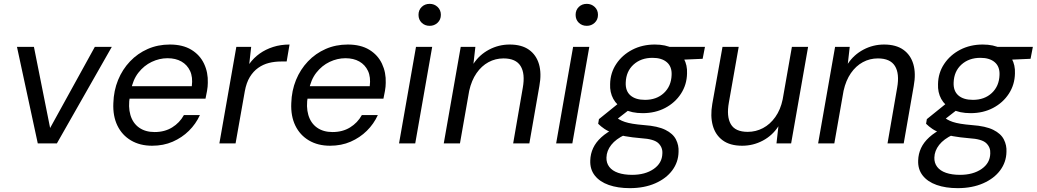

<svg xmlns="http://www.w3.org/2000/svg" viewBox="-20 -744 5378 996"><path d="M176 0 68 -501H156L240 -80L472 -501H560L275 0Z M769 12Q706 12 659.5 -15.5Q613 -43 589 -92.5Q565 -142 568 -209Q570 -274 592.5 -329Q615 -384 654.5 -425.5Q694 -467 746.5 -490Q799 -513 861 -513Q928 -513 972.5 -486Q1017 -459 1038.5 -413.5Q1060 -368 1058 -314Q1058 -295 1054 -272.5Q1050 -250 1046 -232H633L644 -297H975Q981 -344 966 -376Q951 -408 921 -425Q891 -442 849 -442Q807 -442 767 -423Q727 -404 698 -367Q669 -330 659 -274L654 -246Q644 -190 656.5 -147.5Q669 -105 701.5 -82Q734 -59 782 -59Q834 -59 873 -83Q912 -107 934 -147H1017Q996 -101 960 -65.5Q924 -30 876 -9Q828 12 769 12Z M1118 0 1206 -501H1283L1273 -412Q1296 -444 1327 -466Q1358 -488 1397 -500.5Q1436 -513 1482 -513L1467 -425H1439Q1405 -425 1375 -417.5Q1345 -410 1319.5 -392Q1294 -374 1276 -344.5Q1258 -315 1250 -271L1202 0Z M1692 12Q1629 12 1582.5 -15.5Q1536 -43 1512 -92.5Q1488 -142 1491 -209Q1493 -274 1515.5 -329Q1538 -384 1577.5 -425.5Q1617 -467 1669.5 -490Q1722 -513 1784 -513Q1851 -513 1895.5 -486Q1940 -459 1961.5 -413.5Q1983 -368 1981 -314Q1981 -295 1977 -272.5Q1973 -250 1969 -232H1556L1567 -297H1898Q1904 -344 1889 -376Q1874 -408 1844 -425Q1814 -442 1772 -442Q1730 -442 1690 -423Q1650 -404 1621 -367Q1592 -330 1582 -274L1577 -246Q1567 -190 1579.5 -147.5Q1592 -105 1624.5 -82Q1657 -59 1705 -59Q1757 -59 1796 -83Q1835 -107 1857 -147H1940Q1919 -101 1883 -65.5Q1847 -30 1799 -9Q1751 12 1692 12Z M2050 0 2138 -501H2222L2134 0ZM2209 -610Q2184 -610 2167.5 -626Q2151 -642 2151 -667Q2151 -692 2167.5 -708Q2184 -724 2209 -724Q2233 -724 2250 -708Q2267 -692 2267 -667Q2267 -642 2250 -626Q2233 -610 2209 -610Z M2282 0 2370 -501H2446L2436 -413Q2467 -460 2517 -486.5Q2567 -513 2624 -513Q2686 -513 2724 -486Q2762 -459 2776 -411Q2790 -363 2778 -298L2726 0H2642L2692 -289Q2705 -362 2680.5 -401.5Q2656 -441 2592 -441Q2550 -441 2514 -421.5Q2478 -402 2452 -364.5Q2426 -327 2414 -273L2366 0Z M2865 0 2953 -501H3037L2949 0ZM3024 -610Q2999 -610 2982.5 -626Q2966 -642 2966 -667Q2966 -692 2982.5 -708Q2999 -724 3024 -724Q3048 -724 3065 -708Q3082 -692 3082 -667Q3082 -642 3065 -626Q3048 -610 3024 -610Z M3247 232Q3185 232 3138 215.5Q3091 199 3065.5 166.5Q3040 134 3042 88Q3043 54 3057 24Q3071 -6 3099.5 -32Q3128 -58 3171 -79L3222 -45Q3175 -23 3151 7.5Q3127 38 3126 73Q3125 101 3140.5 121.5Q3156 142 3186.5 152.5Q3217 163 3259 163Q3327 163 3371 132.5Q3415 102 3416 52Q3418 21 3395.5 -1Q3373 -23 3306 -27Q3258 -31 3222.5 -37.5Q3187 -44 3160.5 -53.5Q3134 -63 3115.5 -75.5Q3097 -88 3083 -102L3087 -126L3196 -214L3261 -188L3148 -100L3167 -142Q3180 -132 3192.5 -124.5Q3205 -117 3221.5 -111.5Q3238 -106 3262 -102Q3286 -98 3322 -95Q3392 -90 3431.5 -70.5Q3471 -51 3486.5 -20.5Q3502 10 3500 44Q3499 97 3467.5 139.5Q3436 182 3379 207Q3322 232 3247 232ZM3314 -157Q3257 -157 3218.5 -177Q3180 -197 3161.5 -231Q3143 -265 3145 -308Q3146 -366 3177 -412.5Q3208 -459 3260 -486Q3312 -513 3377 -513Q3433 -513 3471 -493Q3509 -473 3527.5 -439.5Q3546 -406 3544 -363Q3543 -305 3512.5 -258Q3482 -211 3430.5 -184Q3379 -157 3314 -157ZM3326 -226Q3386 -226 3424 -261.5Q3462 -297 3464 -355Q3466 -398 3439.5 -421Q3413 -444 3365 -444Q3305 -444 3266.5 -409Q3228 -374 3226 -316Q3224 -272 3250.5 -249Q3277 -226 3326 -226ZM3444 -431 3431 -501H3637L3625 -439Z M3830 12Q3767 12 3729 -16Q3691 -44 3677.5 -93Q3664 -142 3675 -205L3728 -501H3812L3761 -212Q3748 -140 3771 -100Q3794 -60 3859 -60Q3901 -60 3938 -79.5Q3975 -99 4002 -137Q4029 -175 4040 -228L4088 -501H4172L4084 0H4008L4018 -89Q3987 -41 3937 -14.5Q3887 12 3830 12Z M4224 0 4312 -501H4388L4378 -413Q4409 -460 4459 -486.5Q4509 -513 4566 -513Q4628 -513 4666 -486Q4704 -459 4718 -411Q4732 -363 4720 -298L4668 0H4584L4634 -289Q4647 -362 4622.5 -401.5Q4598 -441 4534 -441Q4492 -441 4456 -421.5Q4420 -402 4394 -364.5Q4368 -327 4356 -273L4308 0Z M4948 232Q4886 232 4839 215.5Q4792 199 4766.5 166.5Q4741 134 4743 88Q4744 54 4758 24Q4772 -6 4800.5 -32Q4829 -58 4872 -79L4923 -45Q4876 -23 4852 7.5Q4828 38 4827 73Q4826 101 4841.5 121.5Q4857 142 4887.5 152.5Q4918 163 4960 163Q5028 163 5072 132.5Q5116 102 5117 52Q5119 21 5096.5 -1Q5074 -23 5007 -27Q4959 -31 4923.5 -37.5Q4888 -44 4861.5 -53.5Q4835 -63 4816.5 -75.5Q4798 -88 4784 -102L4788 -126L4897 -214L4962 -188L4849 -100L4868 -142Q4881 -132 4893.5 -124.5Q4906 -117 4922.5 -111.5Q4939 -106 4963 -102Q4987 -98 5023 -95Q5093 -90 5132.5 -70.5Q5172 -51 5187.5 -20.5Q5203 10 5201 44Q5200 97 5168.5 139.5Q5137 182 5080 207Q5023 232 4948 232ZM5015 -157Q4958 -157 4919.5 -177Q4881 -197 4862.5 -231Q4844 -265 4846 -308Q4847 -366 4878 -412.5Q4909 -459 4961 -486Q5013 -513 5078 -513Q5134 -513 5172 -493Q5210 -473 5228.5 -439.5Q5247 -406 5245 -363Q5244 -305 5213.5 -258Q5183 -211 5131.5 -184Q5080 -157 5015 -157ZM5027 -226Q5087 -226 5125 -261.5Q5163 -297 5165 -355Q5167 -398 5140.5 -421Q5114 -444 5066 -444Q5006 -444 4967.5 -409Q4929 -374 4927 -316Q4925 -272 4951.5 -249Q4978 -226 5027 -226ZM5145 -431 5132 -501H5338L5326 -439Z"/></svg>

Font: DM Sans 17pt
Style: Italic
Weight: 400
Italic angle: -10°
Version: Version 4.004;gftools[0.9.30]